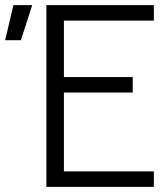

<svg xmlns="http://www.w3.org/2000/svg" viewBox="-105 -725 642 745"><path d="M75 0V-705H492V-645H126L143 -662V-42L126 -60H492V0ZM117 -366V-426H410V-366ZM-85 -569 -53 -705H20L-24 -569Z"/></svg>

Font: TikTok Sans Light
Style: Regular
Weight: 300
Version: Version 4.000